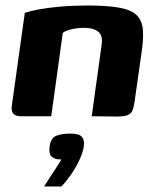

<svg xmlns="http://www.w3.org/2000/svg" viewBox="-20 -422 568 697"><path d="M55 0Q17 0 23 -39L70 -375Q89 -382 121.5 -388Q154 -394 198.5 -398Q243 -402 297 -402Q373 -402 416.5 -393.5Q460 -385 478.5 -364.5Q497 -344 499 -310Q501 -276 493 -225L469 -56Q466 -34 461 -21.5Q456 -9 443 -4Q430 1 404 1L313 0L349 -260Q354 -293 336.5 -307Q319 -321 286 -321Q262 -321 240.5 -316Q219 -311 208 -303L166 0ZM140 255Q153 234 163 219Q173 204 182.5 189.5Q192 175 203 157Q200 157 195.5 156.5Q191 156 188 156Q175 154 166 145Q157 136 160 111Q164 79 184 71Q204 63 237 63Q251 63 262.5 66Q274 69 280.5 79.5Q287 90 284 111Q280 134 267.5 160.5Q255 187 238 211.5Q221 236 203 255Z"/></svg>

Font: Genos Thin
Style: Bold Italic
Weight: 700
Italic angle: -8°
Version: Version 1.010